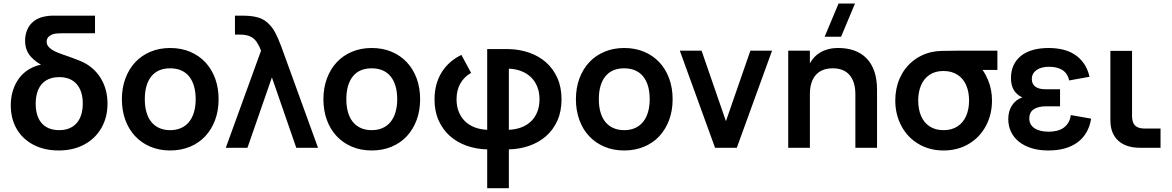

<svg xmlns="http://www.w3.org/2000/svg" viewBox="-20 -822 6522 1068"><path d="M306 15Q227.5 15 167 -16.2Q106.5 -47.5 73.2 -104.2Q40 -161 40 -236Q40 -309.5 72.8 -366.2Q105.5 -423 166.5 -449.5Q186 -458 208 -462.5Q179 -478.5 155.5 -502.5Q119.5 -539 119.5 -596Q119.5 -626.5 130.8 -655Q142 -683.5 169.2 -705Q196.5 -726.5 241.5 -732.5Q253.5 -734.5 268.8 -734.8Q284 -735 305 -735H508.5V-637H332.5Q312.5 -637 300.5 -636.2Q288.5 -635.5 278.5 -633Q260.5 -627.5 250 -617Q239.5 -606.5 239.5 -590Q239.5 -570.5 255.8 -556Q272 -541.5 297.2 -531Q322.5 -520.5 369 -505Q398.5 -494.5 417.5 -486.5Q434.5 -480 450 -472Q511 -439 544.5 -380Q578 -321 578 -245.5Q578 -169.5 544.2 -110.5Q510.5 -51.5 449 -18.2Q387.5 15 306 15ZM309.5 -98Q352 -98 381.5 -116.2Q411 -134.5 425.8 -167.5Q440.5 -200.5 440.5 -246Q440.5 -315 406.5 -354Q372.5 -393 309.5 -393Q266.5 -393 237.2 -375.2Q208 -357.5 193.2 -324.2Q178.5 -291 178.5 -245.5Q178.5 -198.5 193.5 -165.5Q208.5 -132.5 238 -115.2Q267.5 -98 309.5 -98Z M926.5 15Q866 15 816.5 -6Q767 -27 731.8 -64.5Q696.5 -102 677.2 -154.5Q658 -207 658 -270Q658 -333 677.5 -385.5Q697 -438 732.2 -475.8Q767.5 -513.5 817 -534.2Q866.5 -555 926.5 -555Q987.5 -555 1037 -534.2Q1086.5 -513.5 1122 -475.8Q1157.5 -438 1176.8 -385.5Q1196 -333 1196 -270Q1196 -207 1176.5 -154.5Q1157 -102 1121.8 -64.2Q1086.5 -26.5 1036.8 -5.8Q987 15 926.5 15ZM926.5 -98Q960.5 -98 987 -109.8Q1013.5 -121.5 1031.5 -143.8Q1049.5 -166 1059 -198Q1068.5 -230 1068.5 -270Q1068.5 -310.5 1059.2 -342.5Q1050 -374.5 1032 -396.8Q1014 -419 987.5 -430.5Q961 -442 926.5 -442Q857.5 -442 821.5 -396.8Q785.5 -351.5 785.5 -270Q785.5 -229.5 794.8 -197.5Q804 -165.5 822 -143.5Q840 -121.5 866.2 -109.8Q892.5 -98 926.5 -98Z M1432 -540Q1430 -546 1427.5 -551.2Q1425 -556.5 1423 -562Q1410.5 -587.5 1396.8 -601.8Q1383 -616 1363 -622.8Q1343 -629.5 1312.5 -629.5H1287V-735H1324.5Q1374 -735 1405 -727.5Q1442.5 -719 1468 -696Q1493.5 -673 1510.2 -641.8Q1527 -610.5 1544.5 -563.5Q1546.5 -558 1548.8 -552Q1551 -546 1553 -540L1749 0H1628L1492.5 -391.5L1356.5 0H1236Z M2047.5 15Q1987 15 1937.5 -6Q1888 -27 1852.8 -64.5Q1817.5 -102 1798.2 -154.5Q1779 -207 1779 -270Q1779 -333 1798.5 -385.5Q1818 -438 1853.2 -475.8Q1888.5 -513.5 1938 -534.2Q1987.5 -555 2047.5 -555Q2108.5 -555 2158 -534.2Q2207.5 -513.5 2243 -475.8Q2278.5 -438 2297.8 -385.5Q2317 -333 2317 -270Q2317 -207 2297.5 -154.5Q2278 -102 2242.8 -64.2Q2207.5 -26.5 2157.8 -5.8Q2108 15 2047.5 15ZM2047.5 -98Q2081.5 -98 2108 -109.8Q2134.5 -121.5 2152.5 -143.8Q2170.5 -166 2180 -198Q2189.5 -230 2189.5 -270Q2189.5 -310.5 2180.2 -342.5Q2171 -374.5 2153 -396.8Q2135 -419 2108.5 -430.5Q2082 -442 2047.5 -442Q1978.5 -442 1942.5 -396.8Q1906.5 -351.5 1906.5 -270Q1906.5 -229.5 1915.8 -197.5Q1925 -165.5 1943 -143.5Q1961 -121.5 1987.2 -109.8Q2013.5 -98 2047.5 -98Z M2690 9Q2629.5 7.5 2576.2 -11.2Q2523 -30 2483.2 -65Q2443.5 -100 2420.2 -151.2Q2397 -202.5 2397 -269.5Q2397 -314.5 2407.8 -352.8Q2418.5 -391 2438.2 -422Q2458 -453 2485.5 -476.8Q2513 -500.5 2546.5 -516.5L2600.5 -416.5Q2562.5 -395.5 2541 -358.2Q2519.5 -321 2519.5 -269.5Q2519.5 -231 2532 -200Q2544.5 -169 2567 -147.2Q2589.5 -125.5 2620.8 -113.5Q2652 -101.5 2690 -100V-549H2810.5Q2871 -547.5 2924.5 -528.8Q2978 -510 3017.8 -474.8Q3057.5 -439.5 3080.5 -388Q3103.5 -336.5 3103.5 -269.5Q3103.5 -202.5 3080.5 -151.2Q3057.5 -100 3017.8 -65Q2978 -30 2924.5 -11.2Q2871 7.5 2810.5 9V225H2690ZM2810.5 -100Q2848.5 -101.5 2880 -113.5Q2911.5 -125.5 2934 -147.2Q2956.5 -169 2968.8 -200Q2981 -231 2981 -269.5Q2981 -308 2968.8 -339Q2956.5 -370 2934 -392Q2911.5 -414 2880 -426.2Q2848.5 -438.5 2810.5 -440Z M3452 15Q3391.5 15 3342 -6Q3292.5 -27 3257.2 -64.5Q3222 -102 3202.8 -154.5Q3183.5 -207 3183.5 -270Q3183.5 -333 3203 -385.5Q3222.5 -438 3257.8 -475.8Q3293 -513.5 3342.5 -534.2Q3392 -555 3452 -555Q3513 -555 3562.5 -534.2Q3612 -513.5 3647.5 -475.8Q3683 -438 3702.2 -385.5Q3721.5 -333 3721.5 -270Q3721.5 -207 3702 -154.5Q3682.5 -102 3647.2 -64.2Q3612 -26.5 3562.2 -5.8Q3512.5 15 3452 15ZM3452 -98Q3486 -98 3512.5 -109.8Q3539 -121.5 3557 -143.8Q3575 -166 3584.5 -198Q3594 -230 3594 -270Q3594 -310.5 3584.8 -342.5Q3575.5 -374.5 3557.5 -396.8Q3539.5 -419 3513 -430.5Q3486.5 -442 3452 -442Q3383 -442 3347 -396.8Q3311 -351.5 3311 -270Q3311 -229.5 3320.2 -197.5Q3329.5 -165.5 3347.5 -143.5Q3365.5 -121.5 3391.8 -109.8Q3418 -98 3452 -98Z M3957.5 0 3761.5 -540H3882.5L4018 -148L4154 -540H4274.5L4078.5 0Z M4658.5 -617.5H4567L4644.5 -802.5H4736ZM4738 -297.5Q4738 -367 4705.8 -404.5Q4673.5 -442 4612 -442Q4550.5 -442 4517.8 -404.8Q4485 -367.5 4485 -297.5V0H4364.5V-540H4485V-469.5Q4495 -488 4509.2 -503.5Q4523.5 -519 4543 -530.5Q4562.5 -542 4587.2 -548.5Q4612 -555 4643.5 -555Q4692 -555 4731.5 -541Q4771 -527 4799.2 -498.5Q4827.5 -470 4843 -426.2Q4858.5 -382.5 4858.5 -322.5V0H4738Z M5228.5 15Q5150 15 5088.8 -21.5Q5027.5 -58 4993.8 -121.8Q4960 -185.5 4960 -263Q4960 -330 4984.5 -385.8Q5009 -441.5 5054.2 -479.5Q5099.5 -517.5 5160.5 -532Q5184 -537.5 5215 -538.8Q5246 -540 5302 -540H5528V-433H5445.5Q5463 -408 5476 -377Q5498 -323.5 5498 -263Q5498 -185 5464 -121.5Q5430 -58 5368.8 -21.5Q5307.5 15 5228.5 15ZM5228.5 -98Q5274.5 -98 5306.5 -119.2Q5338.5 -140.5 5354.5 -177.8Q5370.5 -215 5370.5 -263Q5370.5 -310.5 5354.5 -347.8Q5338.5 -385 5306.2 -406Q5274 -427 5228.5 -427Q5227.5 -427 5226.5 -427Q5181.5 -427 5150 -405.5Q5118.5 -384 5103 -346.8Q5087.5 -309.5 5087.5 -263Q5087.5 -213.5 5103.8 -176.2Q5120 -139 5151.8 -118.5Q5183.5 -98 5228.5 -98Z M5811 15Q5912 15 5973.5 -30Q6035 -75 6049.5 -162L5936.5 -182Q5933 -157.5 5922.5 -140Q5912 -122.5 5896 -111.2Q5880 -100 5859.3 -94.8Q5838.5 -89.5 5814 -89.5Q5762.5 -89.5 5734 -109Q5705.5 -128.5 5705.5 -162.5Q5705.5 -198.5 5730.8 -214.5Q5756 -230.5 5796.5 -230.5H5876.5V-325.5H5796.5Q5757.5 -325.5 5738.5 -340.5Q5719.5 -355.5 5719.5 -382Q5719.5 -399 5726.8 -411.8Q5734 -424.5 5746.8 -433.2Q5759.5 -442 5777 -446.2Q5794.5 -450.5 5815 -450.5Q5862 -450.5 5890.3 -432Q5918.5 -413.5 5927.5 -374.5L6040.5 -395Q6030 -439.5 6008.3 -470Q5986.5 -500.5 5956.5 -519.5Q5926.5 -538.5 5889.8 -546.8Q5853 -555 5813 -555Q5763.5 -555 5724.5 -543.8Q5685.5 -532.5 5658.8 -511Q5632 -489.5 5617.8 -458.5Q5603.5 -427.5 5603.5 -388Q5603.5 -349.5 5618.3 -323Q5633 -296.5 5666.5 -280Q5630.5 -268 5609.5 -236Q5588.5 -204 5588.5 -159.5Q5588.5 -121.5 5603.5 -89.5Q5618.5 -57.5 5647.3 -34.2Q5676 -11 5717.3 2Q5758.5 15 5811 15Z M6435.5 0H6321.5Q6243 0 6199.8 -40Q6156.5 -80 6156.5 -152.5V-539H6277V-177Q6277 -140.5 6293.8 -123.8Q6310.5 -107 6347 -107H6435.5Z"/></svg>

Font: Vela Sans Bd
Style: Bold
Weight: 700
Designer: Principal design: Mikhail Sharanda - project Manrope.
Design modification: Ravid Balaliev
Foundry: Mikhail Sharanda
Version: Version 1.001